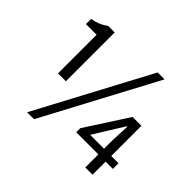

<svg xmlns="http://www.w3.org/2000/svg" viewBox="-169 -972 1211 1211"><g transform="rotate(45 436.5 -366.0)"><path d="M165.8 -297.8H236V-733.4H178C147.7 -710.7 119.5 -697.3 70.5 -688.3V-642.2H165.8ZM201.4 13.4H263.2L667.8 -746.4H606.1ZM707.2 0H771.6V-436H692.6L509.6 -152.5V-116.5H836.4V-167H583.4L651.8 -277.7L708 -368.1H713L707.2 -246.6Z"/></g></svg>

Font: Source Han Sans JP VF
Style: Regular
Weight: 250
Designer: Ryoko NISHIZUKA 西塚涼子 (kana, bopomofo & ideographs); Paul D. Hunt (Latin, Greek & Cyrillic); Sandoll Communications 산돌커뮤니
Foundry: Adobe
Version: Version 2.004;hotconv 1.0.118;makeotfexe 2.5.65603